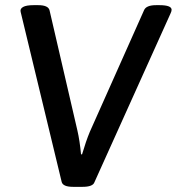

<svg xmlns="http://www.w3.org/2000/svg" viewBox="-20 -722 685 744"><path d="M219 -17 60 -676Q57 -688 69.5 -695Q82 -702 110 -702H128Q167 -702 172 -682L280 -216Q289 -177 294 -124H298Q313 -175 328 -211L538 -682Q546 -702 585 -702H598Q645 -702 645 -684Q645 -678 640 -668L346 -16Q340 2 300 2H263Q224 2 219 -17Z"/></svg>

Font: Asap-MediumItalic
Style: Italic
Weight: 500
Italic angle: -6°
Designer: Pablo Cosgaya
Foundry: Omnibus-Type
Version: Version 2.000; ttfautohint (v1.8)